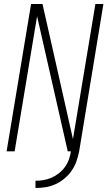

<svg xmlns="http://www.w3.org/2000/svg" viewBox="-20 -755 540 958"><path d="M157 183V147Q177 147 197.5 143.5Q218 140 237.5 131.5Q257 123 274.5 109Q292 95 304.5 77.5Q317 60 324 40Q331 20 334 0H318L165 -674L53 0H13L135 -735H192L228 -576L344 -61L456 -735H496L375 0Q370 25 361.5 49.5Q353 74 338 96Q323 118 302 135.5Q281 153 257 164Q233 175 207.5 179Q182 183 157 183Z"/></svg>

Font: Iosevka Curly XLtObl
Style: Regular
Weight: 200
Italic angle: -9°
Monospace: yes
Designer: Belleve Invis
Foundry: Belleve Invis
Version: Version 11.1.0; ttfautohint (v1.8.3)